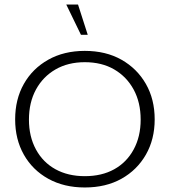

<svg xmlns="http://www.w3.org/2000/svg" viewBox="-20 -819 750 849"><path d="M355 10Q263 10 193.5 -28.5Q124 -67 85.5 -135Q47 -203 47 -291Q47 -380 85.5 -448Q124 -516 193.5 -555Q263 -594 355 -594Q448 -594 517 -555Q586 -516 625 -448Q664 -380 664 -291Q664 -203 625 -135Q586 -67 517 -28.5Q448 10 355 10ZM355 -40Q430 -40 485 -70.5Q540 -101 571 -158Q602 -215 602 -290Q602 -366 571 -423Q540 -480 485 -512Q430 -544 355 -544Q281 -544 225.5 -512Q170 -480 139 -423Q108 -366 108 -290Q108 -215 139 -158Q170 -101 225.5 -70.5Q281 -40 355 -40ZM338 -665 273 -799H325L368 -665Z"/></svg>

Font: Rokkitt SemiBold Light
Style: Regular
Weight: 300
Version: Version 3.103